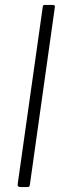

<svg xmlns="http://www.w3.org/2000/svg" viewBox="-20 -762 266 782"><path d="M102 -12Q101 -4 99 -2Q97 0 89 0H64Q57 0 54 -3Q51 -6 52 -12L154 -733Q155 -739 156.5 -740.5Q158 -742 164 -742H195Q206 -742 203 -730Z"/></svg>

Font: Libre Franklin Thin ExtraLight
Style: Italic
Weight: 250
Italic angle: -8°
Version: Version 3.000